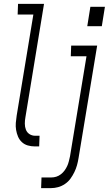

<svg xmlns="http://www.w3.org/2000/svg" viewBox="-20 -755 561 990"><path d="M160 0Q141 0 123.5 -5Q106 -10 93 -22Q80 -34 73 -50.5Q66 -67 63 -85Q60 -103 61.5 -121.5Q63 -140 66 -159L152 -680H71L73 -735H207L111 -150Q108 -134 108 -117.5Q108 -101 113.5 -86.5Q119 -72 132 -63.5Q145 -55 162 -55H184L182 0ZM505 -620H430L446 -720H521ZM192 215 194 160H245Q258 160 270.5 156Q283 152 294 143.5Q305 135 313 124Q321 113 326.5 101Q332 89 335 76.5Q338 64 341 51L426 -465H345L347 -520H481L385 60Q382 79 377 97Q372 115 363.5 132.5Q355 150 343.5 166Q332 182 315 193.5Q298 205 279.5 210Q261 215 243 215Z"/></svg>

Font: Iosevka SS04 Light Oblique
Style: Regular
Weight: 300
Italic angle: -9°
Monospace: yes
Designer: Belleve Invis
Foundry: Belleve Invis
Version: Version 19.0.0; ttfautohint (v1.8.4)